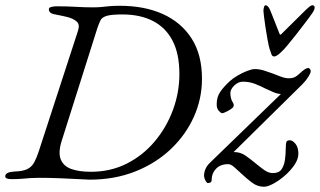

<svg xmlns="http://www.w3.org/2000/svg" viewBox="-24 -677 1218 731"><path d="M317 7Q308 7 275.5 5Q243 3 202 1.5Q161 0 124 0Q106 0 91.5 1Q77 2 61 3.5Q45 5 20 5Q8 5 2 2.5Q-4 0 -4 -6Q-4 -22 32 -24Q64 -25 80.5 -33.5Q97 -42 106 -58.5Q115 -75 123 -99L273 -560Q281 -584 267.5 -595.5Q254 -607 231 -612.5Q208 -618 186 -622Q171 -625 166.5 -630Q162 -635 162 -642Q162 -648 171 -650.5Q180 -653 192 -653Q232 -653 265 -651Q298 -649 329 -649Q349 -649 363.5 -650.5Q378 -652 393.5 -653.5Q409 -655 432 -655Q526 -655 596 -623.5Q666 -592 705.5 -530.5Q745 -469 745 -377Q745 -301 714 -232Q683 -163 626 -109Q569 -55 490.5 -24Q412 7 317 7ZM322 -23Q397 -23 458.5 -54Q520 -85 565 -138.5Q610 -192 634.5 -258.5Q659 -325 659 -395Q659 -472 633 -522Q607 -572 558.5 -597Q510 -622 442 -622Q400 -622 382 -616.5Q364 -611 358.5 -599.5Q353 -588 347 -571L211 -141Q197 -97 207 -71Q217 -45 246.5 -34Q276 -23 322 -23ZM981 34Q956 34 935 18Q914 2 895 -16Q880 -30 867.5 -41Q855 -52 845 -52Q815 -52 798.5 -34.5Q782 -17 782 6Q782 16 776.5 18Q771 20 767 20Q764 20 759 12Q754 4 753 -6Q752 -17 757.5 -31.5Q763 -46 777 -59L1065 -338L1088 -346Q1078 -332 1070 -325.5Q1062 -319 1049 -319Q1034 -319 1018.5 -325.5Q1003 -332 986 -340Q967 -350 946 -358Q925 -366 901 -366Q883 -366 868 -351.5Q853 -337 853 -322Q853 -315 855 -305Q857 -295 863 -286Q869 -276 863 -268Q856 -261 841.5 -253.5Q827 -246 822 -246Q817 -246 809 -255Q801 -264 801 -280Q801 -307 814 -326.5Q827 -346 851 -368Q863 -379 881 -389.5Q899 -400 917 -407Q935 -414 946 -414Q963 -414 979.5 -409Q996 -404 1012 -398Q1030 -391 1046 -385Q1062 -379 1075 -379Q1090 -379 1099.5 -384Q1109 -389 1120 -400Q1125 -405 1134 -411.5Q1143 -418 1150 -418Q1153 -418 1156 -414.5Q1159 -411 1159 -406Q1159 -399 1150 -384.5Q1141 -370 1127 -356L842 -75L827 -82Q839 -93 847.5 -95.5Q856 -98 868 -98Q891 -98 910 -85Q929 -72 948 -56Q965 -42 981.5 -30Q998 -18 1015 -18Q1038 -18 1048 -32.5Q1058 -47 1061 -69.5Q1064 -92 1064 -114Q1064 -132 1067 -137.5Q1070 -143 1079 -143Q1090 -143 1101 -129.5Q1112 -116 1112 -92Q1112 -71 1097 -49Q1082 -27 1060 -8Q1038 11 1016.5 22.5Q995 34 981 34ZM1020 -462Q1013 -462 1010 -469Q1007 -476 1002 -492Q998 -507 994 -529.5Q990 -552 986.5 -575Q983 -598 981 -615Q979 -632 979 -636Q979 -642 981 -649.5Q983 -657 987 -657Q996 -657 1004 -640Q1010 -625 1020.5 -598.5Q1031 -572 1040 -549Q1043 -541 1049 -549Q1072 -572 1098.5 -598Q1125 -624 1142 -641Q1147 -646 1154 -651.5Q1161 -657 1165 -657Q1174 -657 1174 -648Q1174 -644 1172 -639.5Q1170 -635 1167 -630Q1159 -618 1140.5 -593.5Q1122 -569 1102 -543.5Q1082 -518 1070 -504Q1057 -488 1042.5 -475Q1028 -462 1020 -462Z"/></svg>

Font: EB Garamond
Style: Italic
Weight: 400
Italic angle: -17.2°
Designer: Georg Duffner and Octavio Pardo
Foundry: Georg Duffner
Version: Version 1.001